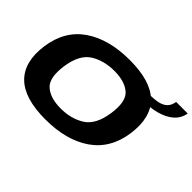

<svg xmlns="http://www.w3.org/2000/svg" viewBox="-125 -996 1297 1297"><g transform="rotate(45 523.0 -348.0)"><path d="M393 6Q593 6 718.2 -80.5Q843.5 -167 867.5 -337.5Q891 -508 802.5 -594.8Q714 -681.5 514 -681.5Q314 -681.5 188.5 -595.2Q63 -509 39 -337.5Q16 -168 104.5 -81Q193 6 393 6ZM415 -119.5Q315.5 -119.5 263.2 -165.2Q211 -211 229 -337.5Q248 -465.5 320.2 -510.8Q392.5 -556 492 -556Q591 -556 643.8 -510.8Q696.5 -465.5 677.5 -337.5Q658.5 -210.5 586.2 -165Q514 -119.5 415 -119.5ZM767.5 -610 757 -548.5Q836.5 -548.5 898 -565.2Q959.5 -582 998 -616Q1036.5 -650 1045.5 -702.5H935Q929 -666 909.2 -646Q889.5 -626 855 -618Q820.5 -610 767.5 -610Z"/></g></svg>

Font: Anybody Expanded
Style: Bold Italic
Weight: 700
Width: 7
Italic angle: -10°
Version: Version 1.113;gftools[0.9.25]